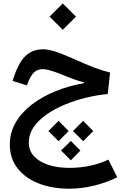

<svg xmlns="http://www.w3.org/2000/svg" viewBox="-20 -780 730 1125"><path d="M263.7 -12.2 323.2 -71.8 382.3 -12.2 323.2 47.4ZM407.7 -12.2 467.3 -71.8 526.4 -12.2 467.3 47.4ZM337.9 102.1 395 45.9 451.2 102.1 395 159.2ZM232.4 -491.2Q259.8 -491.2 298.1 -479.7Q336.4 -468.3 401.4 -439.5Q482.9 -402.8 532.7 -384Q582.5 -365.2 625 -355L611.3 -229Q550.8 -223.6 486.1 -208Q421.4 -192.4 361.3 -167.7Q301.3 -143.1 253.4 -109.6Q205.6 -76.2 177.2 -34.9Q148.9 6.3 148.9 55.2Q148.9 103.5 180.2 136.5Q211.4 169.4 264.9 186.5Q318.4 203.6 385.7 203.6Q512.7 203.6 615.2 155.3L667 258.8Q598.1 292 526.9 308.8Q455.6 325.7 385.7 325.7Q285.6 325.7 207 294.9Q128.4 264.2 83 206.3Q37.6 148.4 37.6 66.9Q37.6 -3.9 72.5 -63.2Q107.4 -122.6 168.2 -168.7Q229 -214.8 307.1 -246.3Q385.3 -277.8 471.7 -292.5V-297.4Q419.9 -310.5 343.8 -342.8Q297.9 -360.8 272.5 -367.9Q247.1 -375 231.4 -375Q199.7 -375 179.2 -355.7Q158.7 -336.4 141.6 -290L137.7 -279.8L54.2 -305.7L57.1 -316.4Q86.4 -409.7 127.7 -450.4Q168.9 -491.2 232.4 -491.2ZM270.5 -682.6 347.7 -759.8 425.3 -682.6 347.7 -605.5Z"/></svg>

Font: Estedad-FD SemiBold
Style: Regular
Weight: 600
Designer: Amin Abedi
Version: Version 7.3